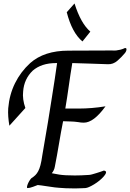

<svg xmlns="http://www.w3.org/2000/svg" viewBox="-20 -1083 746 1102"><path d="M694.9 -806.7Q706.7 -809.7 705.9 -798.5Q705.1 -787.2 694.9 -775.9Q679 -756.4 654.1 -734.6Q629.2 -712.8 598.5 -714.4Q546.7 -716.4 496.7 -717.9Q446.7 -719.5 394.9 -721Q383.6 -653.3 374.9 -590.3Q366.2 -527.2 354.9 -460H435.9Q469.2 -460 507.2 -463.1Q545.1 -466.2 585.6 -472.8Q517.9 -379 461.5 -379Q453.3 -379 445.1 -379.7Q436.9 -380.5 429.2 -382.1Q403.6 -385.6 389.7 -385.6Q375.9 -385.6 342.1 -387.2Q329.2 -322.6 318.5 -257.4Q307.7 -192.3 294.9 -127.2Q293.3 -116.4 288.5 -106.4Q283.6 -96.4 280.5 -93.3L277.4 -88.7Q290.3 -85.6 320.8 -80.8Q351.3 -75.9 409.7 -75.9Q427.2 -75.9 447.4 -76.7Q467.7 -77.4 490.3 -79Q496.4 -79 508.7 -82.3Q521 -85.6 533.1 -89.5Q545.1 -93.3 555.6 -96.7Q566.2 -100 569.2 -101.5Q577.4 -106.7 586.2 -100Q594.9 -93.3 575.9 -70.8Q553.3 -45.1 520.3 -25.1Q487.2 -5.1 470.8 -3.6Q463.1 -3.6 446.9 -2.6Q430.8 -1.5 411.3 -1.5Q383.6 -1.5 357.2 -2.6Q330.8 -3.6 319.5 -5.1Q312.8 -5.1 294.4 -7.4Q275.9 -9.7 254.9 -13.1Q233.8 -16.4 216.9 -18.7Q200 -21 196.4 -21Q188.7 -17.9 169.5 -10.8Q150.3 -3.6 138.5 -3.6Q133.8 -3.6 134.9 -10.8Q135.9 -17.9 139.7 -27.4Q143.6 -36.9 149.2 -45.9Q154.9 -54.9 160 -60Q174.4 -69.2 183.3 -78.2Q192.3 -87.2 199.5 -100.8Q206.7 -114.4 212.3 -135.4Q217.9 -156.4 222.6 -190.3Q242.1 -300 254.9 -380Q267.7 -460 277.4 -521Q287.2 -582.1 294.4 -629.7Q301.5 -677.4 307.7 -721H301.5Q217.9 -721 167.7 -677.4Q117.9 -629.2 112.8 -557.9Q107.7 -514.4 125.6 -463.1L33.8 -361.5Q29.2 -388.7 27.4 -413.6Q25.6 -438.5 27.2 -461.5Q33.8 -540 66.2 -605.4Q98.5 -670.8 153.3 -721Q233.8 -792.3 372.8 -792.3L622.6 -793.3Q633.8 -792.3 646.7 -793.3Q672.8 -796.4 692.3 -805.1ZM453.3 -845.1Q393.3 -894.9 363.1 -1012.8L407.7 -1063.1Q443.6 -948.7 498.5 -901.5Z"/></svg>

Font: MM Jasmine
Style: Regular
Weight: 400
Designer: Khon Soe Zaw Thu
Version: Version 1.00 July 11, 2016, initial release